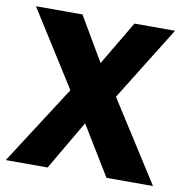

<svg xmlns="http://www.w3.org/2000/svg" viewBox="-83 -697 744 768"><g transform="rotate(10 289.0 -313.5)"><path d="M380 -326 588 0H399L277 -200L160 0H-10L196 -320L2 -627H191L296 -448L402 -627H567Z"/></g></svg>

Font: Blinker
Style: Bold
Weight: 700
Designer: Juergen Huber
Foundry: supertype
Version: Version 1.015;PS 1.15;hotconv 1.0.88;makeotf.lib2.5.647800; 